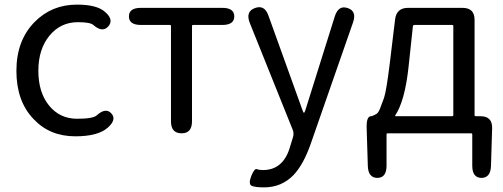

<svg xmlns="http://www.w3.org/2000/svg" viewBox="-20 -577 2177 831"><path d="M306 13Q195 13 125 -62Q51 -139 51 -270.5Q51 -402 130 -482Q204 -557 313 -557Q399 -557 434 -526Q474 -492 449 -463Q423 -434 384 -469Q370 -481 317 -481Q242 -481 194 -422.5Q146 -364 146 -270.5Q146 -177 192.5 -120Q239 -63 314 -63Q383 -63 399 -78Q438 -113 462 -86Q486 -60 447 -25Q405 13 306 13Z M766 0Q720 0 720 -52V-464Q720 -469 715 -469H590Q538 -469 538 -506Q538 -543 590 -543H942Q994 -543 994 -506Q994 -469 942 -469H816Q811 -469 811 -464V-52Q811 0 766 0Z M1123 234Q1086 234 1070 227.5Q1054 221 1067 186Q1081 151 1091.5 155Q1102 159 1118 159Q1203 159 1233 66Q1241 42 1248 17Q1253 1 1247 -15L1061 -478Q1042 -527 1083 -542Q1125 -558 1142 -509L1290 -98Q1293 -89 1295.5 -89Q1298 -89 1301 -98L1429 -506Q1445 -556 1485 -542Q1525 -529 1508 -480L1325 45Q1294 134 1251 180Q1199 234 1123 234Z M1614 193Q1574 193 1572 142L1567 -21Q1565 -74 1586 -74Q1591 -74 1608 -83Q1617 -88 1624 -105Q1633 -129 1642 -153Q1652 -181 1667 -303L1690 -493Q1696 -543 1746 -543H1982Q2034 -543 2034 -491V-79Q2034 -74 2039 -74H2059Q2112 -74 2110 -21L2105 142Q2103 193 2063 193Q2024 192 2024 140V5Q2024 0 2019 0H1658Q1653 0 1653 5V140Q1653 192 1614 193ZM1691 -78Q1688 -74 1693 -74H1937Q1942 -74 1942 -79V-464Q1942 -469 1937 -469H1774Q1768 -469 1767 -463L1748 -285Q1732 -140 1691 -78Z"/></svg>

Font: Resource Han Rounded JP
Style: Regular
Weight: 400
Designer: Cyano Hao (round all glyphs); Ryoko NISHIZUKA 西塚涼子 (kana, bopomofo & ideographs); Paul D. Hunt (Latin, Greek & Cyrillic)
Foundry: Cyano Hao
Version: 0.990